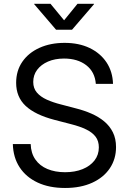

<svg xmlns="http://www.w3.org/2000/svg" viewBox="-20 -960 666 993"><path d="M316.4 12.2Q234.4 12.2 174.6 -15.9Q114.7 -43.9 81.5 -94.7Q48.3 -145.5 46.4 -214.8H138.7Q140.1 -168 162.8 -135.3Q185.5 -102.5 225.3 -85.9Q265.1 -69.3 316.4 -69.3Q367.7 -69.3 407 -85.2Q446.3 -101.1 468.8 -130.1Q491.2 -159.2 491.2 -197.8Q491.2 -230.5 474.6 -252.7Q458 -274.9 425.8 -290.5Q393.6 -306.2 347.2 -317.9L262.7 -339.8Q161.6 -366.2 112.5 -412.4Q63.5 -458.5 63.5 -531.7Q63.5 -594.2 95.5 -640.6Q127.4 -687 184.1 -712.6Q240.7 -738.3 314 -738.3Q388.2 -738.3 443.6 -711.7Q499 -685.1 530.8 -637.5Q562.5 -589.8 564.5 -526.4H475.6Q470.7 -588.4 426 -622.8Q381.3 -657.2 311 -657.2Q264.2 -657.2 228.3 -641.6Q192.4 -626 172.1 -598.9Q151.9 -571.8 151.9 -536.1Q151.9 -503.4 170.7 -481.4Q189.5 -459.5 221.7 -444.8Q253.9 -430.2 294.9 -419.9L373 -399.4Q415.5 -388.7 452.9 -372.3Q490.2 -356 518.8 -332.3Q547.4 -308.6 563.7 -275.9Q580.1 -243.2 580.1 -199.2Q580.1 -137.7 548.1 -89.8Q516.1 -42 456.8 -14.9Q397.5 12.2 316.4 12.2ZM241.2 -940.4 311.5 -855 380.9 -940.4H466.3V-938.5L352.5 -806.2H270L156.7 -938.5V-940.4Z"/></svg>

Font: Inter 24pt
Style: Regular
Weight: 400
Designer: Rasmus Andersson
Foundry: rsms
Version: Version 4.001;git-66647c0bb